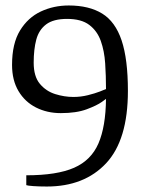

<svg xmlns="http://www.w3.org/2000/svg" viewBox="-20 -678 516 701"><path d="M151 3Q123 3 102 1.5Q81 0 76 -2V-38Q188 -38 250.5 -65.5Q313 -93 339.5 -154.5Q366 -216 367 -317Q370 -319 352 -306Q334 -293 296.5 -279Q259 -265 202 -265Q152 -265 111.5 -285.5Q71 -306 47.5 -345.5Q24 -385 24 -441Q24 -519 53 -566.5Q82 -614 129 -636Q176 -658 231 -658Q305 -658 353 -628.5Q401 -599 424 -530.5Q447 -462 447 -346Q447 -167 367.5 -82Q288 3 151 3ZM248 -324Q275 -324 301 -330.5Q327 -337 345 -344Q363 -351 367 -353Q367 -401 364 -446.5Q361 -492 348 -528.5Q335 -565 306 -587Q277 -609 225 -609Q175 -609 148.5 -589Q122 -569 112.5 -533.5Q103 -498 103 -449Q103 -399 125.5 -372Q148 -345 181.5 -334.5Q215 -324 248 -324Z"/></svg>

Font: Faustina Light Light
Style: Regular
Weight: 300
Version: Version 1.200